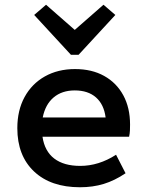

<svg xmlns="http://www.w3.org/2000/svg" viewBox="-20 -777 620 809"><path d="M317 12Q194 12 123.5 -54.5Q53 -121 53 -237Q53 -312 83.5 -368Q114 -424 169 -455Q224 -486 296 -486Q367 -486 419 -457Q471 -428 499.5 -375.5Q528 -323 528 -252Q528 -240 527.5 -227.5Q527 -215 524 -201H159Q168 -140 208.5 -109Q249 -78 318 -78Q396 -78 469 -125L509 -47Q463 -16 417 -2Q371 12 317 12ZM160 -282H425Q418 -337 384.5 -366.5Q351 -396 295 -396Q241 -396 206 -366.5Q171 -337 160 -282ZM279 -546 124 -714 174 -757 295 -651 416 -757 466 -714 311 -546Z"/></svg>

Font: Sometype Mono SemiBold
Style: Regular
Weight: 600
Designer: Ryoichi Tsunekawa
Foundry: Dharma Type
Version: Version 1.001